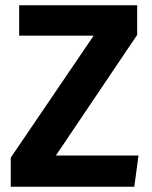

<svg xmlns="http://www.w3.org/2000/svg" viewBox="-20 -712 579 732"><path d="M503 -692V-579L193 -119H508L492 0H21V-111L337 -576H53V-692Z"/></svg>

Font: FiraGO SemiBold
Style: Regular
Weight: 600
Designer: bBox Type
Foundry: bBox Type GmbH
Version: Version 1.001;PS 001.001;hotconv 1.0.88;makeotf.lib2.5.64775